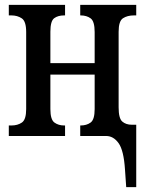

<svg xmlns="http://www.w3.org/2000/svg" viewBox="-20 -556 591 785"><path d="M491 137Q486 59 465 29.5Q444 0 414 0H308V-43H310Q334 -43 350.5 -55Q367 -67 367 -110V-251H186V-110Q186 -67 202.5 -55Q219 -43 242 -43H246V0H16V-43H27Q52 -43 69.5 -55Q87 -67 87 -110V-425Q87 -469 69 -481Q51 -493 27 -493H16V-536H246V-493H242Q217 -493 201.5 -481.5Q186 -470 186 -426V-298H367V-425Q367 -469 350.5 -481Q334 -493 310 -493H308V-536H537V-493H527Q501 -493 483 -481.5Q465 -470 465 -426V-117Q465 -72 480 -59Q495 -46 519 -46H537V209H496Z"/></svg>

Font: Noto Serif ExtraCondensed Medium
Style: Regular
Weight: 500
Width: 2
Designer: Monotype Design Team
Foundry: Monotype Imaging Inc.
Version: Version 2.015